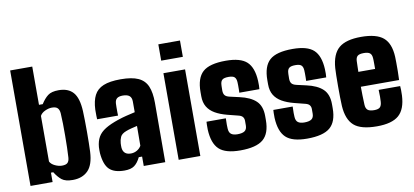

<svg xmlns="http://www.w3.org/2000/svg" viewBox="-73 -1050 2827 1310"><g transform="rotate(-10 1340.5 -395.0)"><path d="M339 10Q288 10 263.2 -9.5Q238.5 -29 216 -65H200V0H47V-800H200V-535H226Q248.5 -571 273.8 -590.5Q299 -610 349 -610Q415 -610 449.2 -571Q483.5 -532 488 -441Q489 -415 489.8 -377Q490.5 -339 490.5 -298Q490.5 -257 489.8 -220.2Q489 -183.5 488 -159Q483.5 -68.5 444.2 -29.2Q405 10 339 10ZM283 -99Q311 -99 322.2 -110.5Q333.5 -122 335 -146Q337 -175.5 338 -214.8Q339 -254 339.2 -296.8Q339.5 -339.5 338.8 -379.8Q338 -420 336 -452Q334.5 -475.5 323 -488.2Q311.5 -501 283 -501Q260 -501 235 -489.2Q210 -477.5 200 -458V-142Q210 -122.5 235.2 -110.8Q260.5 -99 283 -99Z M697.5 8Q627 8 593.2 -24.5Q559.5 -57 552.5 -137Q552 -145.5 552 -159Q552 -172.5 552.5 -180Q556 -221 572.5 -249.8Q589 -278.5 623.8 -300Q658.5 -321.5 716.5 -341Q746.5 -351 773 -357.5Q799.5 -364 834.5 -372V-446Q834.5 -473 819.5 -485.5Q804.5 -498 773.5 -498Q746.5 -498 733.2 -487.5Q720 -477 718.5 -453Q718 -447.5 717.8 -428.2Q717.5 -409 717.8 -390.5Q718 -372 718.5 -369H573.5Q573 -375 572.5 -395.5Q572 -416 572.5 -436Q575 -496.5 594.8 -535Q614.5 -573.5 658.5 -591.8Q702.5 -610 778.5 -610Q856 -610 900.2 -589.8Q944.5 -569.5 963 -525.8Q981.5 -482 981.5 -412L980.5 0H831.5V-65H808.5Q790 -27 766 -9.5Q742 8 697.5 8ZM760.5 -99Q783 -99 802.5 -110.2Q822 -121.5 832.5 -140L833.5 -277Q813.5 -272.5 792.8 -267.2Q772 -262 754.5 -255Q723 -243 714 -222.8Q705 -202.5 703.5 -180Q703 -167.5 703 -163Q703 -158.5 703.5 -148Q706 -124 720.2 -111.5Q734.5 -99 760.5 -99Z M1073.5 -687V-800H1223.5V-687ZM1073.5 0V-600H1223.5V0Z M1499.5 10Q1397 10 1353 -31.5Q1309 -73 1304.5 -168Q1304 -186.5 1304.5 -202.2Q1305 -218 1305.5 -223H1439.5Q1438 -194 1438.5 -178.5Q1439 -163 1439.5 -151Q1441 -124 1456 -113Q1471 -102 1499.5 -102Q1534 -102 1549.8 -113.5Q1565.5 -125 1565.5 -152Q1565.5 -164.5 1565.5 -166.5Q1565.5 -168.5 1565.5 -170.2Q1565.5 -172 1565.5 -184Q1565.5 -199 1557.2 -210Q1549 -221 1528.5 -226L1453.5 -245Q1405 -257.5 1370.8 -277.2Q1336.5 -297 1318.5 -327Q1300.5 -357 1300.5 -401Q1300.5 -408.5 1300.5 -415.5Q1300.5 -422.5 1300.5 -429Q1300.5 -526 1347 -568Q1393.5 -610 1506.5 -610Q1608.5 -610 1652.2 -569.5Q1696 -529 1700.5 -436Q1701.5 -426 1701 -405.2Q1700.5 -384.5 1699.5 -379H1560.5Q1561 -389 1561.2 -403.5Q1561.5 -418 1561.2 -431.8Q1561 -445.5 1560.5 -453Q1559 -477 1547.5 -487.5Q1536 -498 1506.5 -498Q1475 -498 1462.8 -487.5Q1450.5 -477 1449.5 -453Q1449.5 -451.5 1449 -444Q1448.5 -436.5 1448.5 -414Q1448.5 -393 1457.5 -381.2Q1466.5 -369.5 1490.5 -364L1556.5 -349Q1631 -332.5 1668.8 -296.8Q1706.5 -261 1706.5 -192Q1706.5 -185.5 1706.5 -178.2Q1706.5 -171 1706.5 -164Q1706.5 -71 1658.5 -30.5Q1610.5 10 1499.5 10Z M1962.5 10Q1860 10 1816 -31.5Q1772 -73 1767.5 -168Q1767 -186.5 1767.5 -202.2Q1768 -218 1768.5 -223H1902.5Q1901 -194 1901.5 -178.5Q1902 -163 1902.5 -151Q1904 -124 1919 -113Q1934 -102 1962.5 -102Q1997 -102 2012.8 -113.5Q2028.5 -125 2028.5 -152Q2028.5 -164.5 2028.5 -166.5Q2028.5 -168.5 2028.5 -170.2Q2028.5 -172 2028.5 -184Q2028.5 -199 2020.2 -210Q2012 -221 1991.5 -226L1916.5 -245Q1868 -257.5 1833.8 -277.2Q1799.5 -297 1781.5 -327Q1763.5 -357 1763.5 -401Q1763.5 -408.5 1763.5 -415.5Q1763.5 -422.5 1763.5 -429Q1763.5 -526 1810 -568Q1856.5 -610 1969.5 -610Q2071.5 -610 2115.2 -569.5Q2159 -529 2163.5 -436Q2164.5 -426 2164 -405.2Q2163.5 -384.5 2162.5 -379H2023.5Q2024 -389 2024.2 -403.5Q2024.5 -418 2024.2 -431.8Q2024 -445.5 2023.5 -453Q2022 -477 2010.5 -487.5Q1999 -498 1969.5 -498Q1938 -498 1925.8 -487.5Q1913.5 -477 1912.5 -453Q1912.5 -451.5 1912 -444Q1911.5 -436.5 1911.5 -414Q1911.5 -393 1920.5 -381.2Q1929.5 -369.5 1953.5 -364L2019.5 -349Q2094 -332.5 2131.8 -296.8Q2169.5 -261 2169.5 -192Q2169.5 -185.5 2169.5 -178.2Q2169.5 -171 2169.5 -164Q2169.5 -71 2121.5 -30.5Q2073.5 10 1962.5 10Z M2446 10Q2335 10 2287.5 -32.2Q2240 -74.5 2234 -168Q2232.5 -191.5 2232 -228.5Q2231.5 -265.5 2231.5 -305.8Q2231.5 -346 2232.2 -379.8Q2233 -413.5 2234 -430Q2241 -527 2290 -568.5Q2339 -610 2444 -610Q2550 -610 2597.8 -569.5Q2645.5 -529 2650 -436Q2650.5 -424 2650.8 -396.5Q2651 -369 2650.8 -336Q2650.5 -303 2649 -275H2384Q2384 -246 2384.8 -215.8Q2385.5 -185.5 2387 -151Q2388 -125 2401.2 -113.5Q2414.5 -102 2446 -102Q2475.5 -102 2487 -113.5Q2498.5 -125 2500 -152Q2501 -167 2501.2 -185.5Q2501.5 -204 2500 -233H2649Q2650 -227 2650.5 -205.8Q2651 -184.5 2650 -168Q2645.5 -73 2598 -31.5Q2550.5 10 2446 10ZM2385 -378H2501Q2501 -395 2501 -410.5Q2501 -426 2500.8 -437.2Q2500.5 -448.5 2500 -453Q2498.5 -477 2486 -487.5Q2473.5 -498 2444 -498Q2412.5 -498 2400.2 -487.5Q2388 -477 2387 -453Q2386.5 -433 2385.8 -414.2Q2385 -395.5 2385 -378Z"/></g></svg>

Font: Big Shoulders Text Thin Black
Style: Regular
Weight: 900
Version: Version 2.002